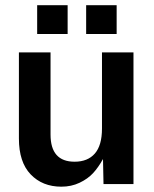

<svg xmlns="http://www.w3.org/2000/svg" viewBox="-20 -699 583 729"><path d="M212.9 9.8Q141.1 9.8 96.4 -36.9Q51.8 -83.5 51.8 -172.9V-500H171.9V-188Q171.9 -85 263.2 -85Q313 -85 340.1 -116Q367.2 -147 367.2 -210.9V-500H486.8V0H373L371.1 -95.2Q353.5 -63.5 333.5 -41.7Q313.5 -20 282.2 -5.1Q251 9.8 212.9 9.8ZM121.1 -569.8V-679.2H236.8V-569.8ZM307.1 -569.8V-679.2H422.9V-569.8Z"/></svg>

Font: TASA Orbiter Deck SemiBold
Style: Regular
Weight: 600
Designer: Weizhong Zhang
Version: Version 1.000;Glyphs 3.1.2 (3151)